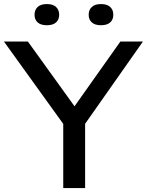

<svg xmlns="http://www.w3.org/2000/svg" viewBox="-36 -950 742 970"><path d="M283.5 0V-324L-16 -740H105L340.5 -413L572 -740H686L394 -324.5V0ZM474 -822.5Q443.5 -822.5 427.8 -836.8Q412 -851 412 -875.5Q412 -900 427.8 -914.8Q443.5 -929.5 474 -929.5Q505 -929.5 520.8 -914.8Q536.5 -900 536.5 -875.5Q536.5 -851 520.8 -836.8Q505 -822.5 474 -822.5ZM201 -822.5Q170 -822.5 154.2 -836.8Q138.5 -851 138.5 -875.5Q138.5 -900 154.2 -914.8Q170 -929.5 201 -929.5Q231.5 -929.5 247.2 -914.8Q263 -900 263 -875.5Q263 -851 247.2 -836.8Q231.5 -822.5 201 -822.5Z"/></svg>

Font: Encode Sans Expanded Medium
Style: Regular
Weight: 500
Width: 7
Designer: Multiple Designers
Foundry: Impallari Type
Version: Version 3.000; ttfautohint (v1.8.3) -l 8 -r 50 -G 200 -x 14 